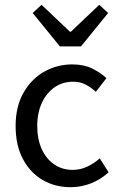

<svg xmlns="http://www.w3.org/2000/svg" viewBox="-20 -767 496 799"><path d="M274 12Q209 12 157.5 -18Q106 -48 75.5 -105Q45 -162 45 -243Q45 -324 78 -381.5Q111 -439 164.5 -469Q218 -499 281 -499Q329 -499 363.5 -482Q398 -465 423 -442L379 -385Q358 -404 335.5 -415.5Q313 -427 285 -427Q241 -427 207.5 -404Q174 -381 154.5 -339.5Q135 -298 135 -243Q135 -188 153.5 -147Q172 -106 205.5 -83Q239 -60 282 -60Q315 -60 344 -74Q373 -88 395 -108L432 -50Q399 -20 358.5 -4Q318 12 274 12ZM229 -574 116 -713 153 -747 271 -635H275L393 -747L430 -713L317 -574Z"/></svg>

Font: Assistant Medium
Style: Regular
Weight: 500
Designer: Hebrew By Ben Nathan, Latin by Paul Hunt
Version: Version 3.000